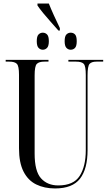

<svg xmlns="http://www.w3.org/2000/svg" viewBox="-20 -1051 613 1081"><path d="M309 -879Q289 -902 266 -927.5Q243 -953 223 -977.5Q203 -1002 191 -1020V-1031H255Q266 -1003 283 -965.5Q300 -928 317 -893V-879ZM221 -771Q207 -771 197 -781.5Q187 -792 187 -819Q187 -847 197 -857Q207 -867 221 -867Q235 -867 245 -857Q255 -847 255 -819Q255 -792 245 -781.5Q235 -771 221 -771ZM378 -771Q364 -771 354 -781.5Q344 -792 344 -819Q344 -847 354 -857Q364 -867 378 -867Q393 -867 402.5 -857Q412 -847 412 -819Q412 -792 402.5 -781.5Q393 -771 378 -771ZM290 10Q230 10 184 -12.5Q138 -35 112.5 -85Q87 -135 87 -216V-630Q87 -679 75 -691.5Q63 -704 32 -704H12V-714H253V-704H230Q199 -704 187 -691Q175 -678 175 -627V-186Q175 -87 211 -47Q247 -7 308 -7Q394 -7 428.5 -60.5Q463 -114 463 -206V-629Q463 -679 451.5 -691.5Q440 -704 408 -704H365V-714H561V-704H523Q495 -704 484 -691Q473 -678 473 -627V-206Q473 -100 430.5 -45Q388 10 290 10Z"/></svg>

Font: Noto Serif Display ExtraCondensed
Style: Regular
Weight: 400
Width: 2
Designer: Monotype Design Team
Foundry: Monotype Imaging Inc.
Version: Version 2.009